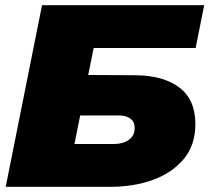

<svg xmlns="http://www.w3.org/2000/svg" viewBox="-20 -720 813 740"><path d="M2 0 142 -700H767L734 -535H341L320 -431L503 -430Q610 -429 671.5 -382.5Q733 -336 733 -242Q733 -161 688.5 -107.5Q644 -54 570 -27Q496 0 406 0ZM289 -275 267 -165H419Q454 -165 476.5 -181Q499 -197 499 -226Q499 -252 481.5 -263.5Q464 -275 441 -275Z"/></svg>

Font: Montserrat Black
Style: Italic
Weight: 900
Italic angle: -11.3°
Designer: Julieta Ulanovsky
Foundry: Julieta Ulanovsky
Version: Version 9.000; ttfautohint (v1.8.4.7-5d5b)